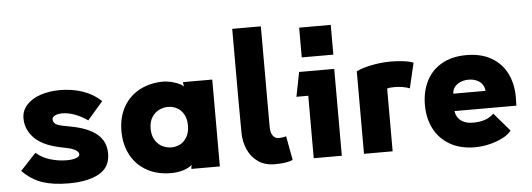

<svg xmlns="http://www.w3.org/2000/svg" viewBox="-49 -874 2868 1035"><g transform="rotate(-5 1385.0 -356.5)"><path d="M35 -69 120 -160Q151 -132 195.5 -118.5Q240 -105 286 -105Q316 -105 335.5 -112Q355 -119 355 -131Q355 -144 337.5 -154.5Q320 -165 290 -171L252 -179Q159 -199 115.5 -245Q72 -291 72 -350Q72 -391 99 -421.5Q126 -452 173.5 -468.5Q221 -485 282 -485Q347 -485 404 -465.5Q461 -446 503 -406L419 -309Q387 -332 351 -345.5Q315 -359 283 -359Q257 -359 242.5 -351Q228 -343 228 -332Q228 -316 239.5 -307Q251 -298 281 -292L318 -285Q415 -267 462.5 -227.5Q510 -188 510 -122Q510 -47 449 -13.5Q388 20 285 20Q201 20 143 0.5Q85 -19 35 -69Z M952 -235Q952 -271 938 -295.5Q924 -320 901.5 -332Q879 -344 853 -344Q828 -344 804.5 -332.5Q781 -321 765.5 -296.5Q750 -272 750 -235Q750 -198 765.5 -173Q781 -148 804.5 -136.5Q828 -125 853 -125Q879 -125 901.5 -137Q924 -149 938 -174Q952 -199 952 -235ZM949 -446 946 -462V-470H1104V0H950V-4L953 -22Q937 -6 905.5 3.5Q874 13 840 13Q764 13 708 -18.5Q652 -50 622 -106.5Q592 -163 592 -235Q592 -311 624 -367Q656 -423 712.5 -452.5Q769 -482 840 -482Q866 -482 900 -471.5Q934 -461 949 -446Z M1236 -168 1235 -348Q1235 -479 1235 -542.5Q1235 -606 1235 -733H1390Q1390 -461 1390 -189Q1390 -168 1395.5 -154Q1401 -140 1410.5 -132.5Q1420 -125 1434 -125Q1458 -125 1474 -131L1498 -1Q1468 14 1400 14Q1347 14 1310.5 -11.5Q1274 -37 1255.5 -78.5Q1237 -120 1236 -168Z M1766 -708V-547H1595V-708ZM1764 0H1612V-338H1548L1574 -470H1764Z M2077 -344Q2065 -344 2055.5 -343Q2046 -342 2039 -339V0H1884V-446Q1911 -461 1964.5 -472Q2018 -483 2072 -483Q2102 -483 2137 -479Q2172 -475 2193 -466L2161 -330Q2126 -344 2077 -344Z M2485 17Q2404 17 2347.5 -16Q2291 -49 2262.5 -105.5Q2234 -162 2234 -233Q2234 -305 2262 -361.5Q2290 -418 2345.5 -450Q2401 -482 2480 -482Q2559 -482 2614.5 -450Q2670 -418 2698 -361.5Q2726 -305 2726 -233Q2726 -204 2725 -187H2390Q2393 -165 2405 -149Q2417 -133 2437 -124.5Q2457 -116 2485 -116Q2522 -116 2549.5 -125.5Q2577 -135 2597 -155L2682 -56Q2657 -24 2599.5 -3.5Q2542 17 2485 17ZM2480 -349Q2456 -349 2436 -340.5Q2416 -332 2404 -316.5Q2392 -301 2392 -281H2566Q2565 -301 2554 -316.5Q2543 -332 2523.5 -340.5Q2504 -349 2480 -349Z"/></g></svg>

Font: Kreadon
Style: Regular
Weight: 400
Designer: kohakuno
Foundry: StudioGnu
Version: Version 1.000;Glyphs 3.1.2 (3151)